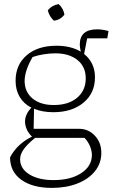

<svg xmlns="http://www.w3.org/2000/svg" viewBox="-20 -710 549 936"><path d="M240 -163Q186 -163 146 -180L144 -82H366Q411 -82 442.5 -48.5Q474 -15 474 35Q474 86 443 124.5Q412 163 357.5 184.5Q303 206 233 206Q139 206 84 166.5Q29 127 29 57Q64 -9 136 -44Q119 -60 110.5 -79.5Q102 -99 102 -117Q102 -153 133 -185Q96 -204 76 -237.5Q56 -271 56 -316Q56 -394 110 -440.5Q164 -487 255 -487Q326 -487 374 -458Q369 -478 369 -493Q369 -567 454 -567Q477 -567 509 -559L503 -523H405L390 -447Q443 -404 443 -333Q443 -256 387 -209.5Q331 -163 240 -163ZM242 -198Q314 -198 356 -233.5Q398 -269 398 -328Q398 -385 357.5 -417.5Q317 -450 250 -450Q224 -450 194.5 -445.5Q165 -441 139 -432Q119 -398 109.5 -368.5Q100 -339 100 -316Q100 -262 138.5 -230Q177 -198 242 -198ZM78 66Q78 112 123 140Q168 168 241 168Q324 168 376 134Q428 100 428 45Q428 26 419 3.5Q410 -19 392 -38H151Q110 -4 94 20Q78 44 78 66ZM266 -690Q290 -668 294 -638Q274 -613 243 -609Q220 -630 213 -660Q234 -685 266 -690Z"/></svg>

Font: Piazzolla ExtraLight
Style: Regular
Weight: 200
Designer: Juan Pablo del Peral
Foundry: Huerta Tipografica
Version: Version 1.330